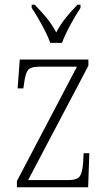

<svg xmlns="http://www.w3.org/2000/svg" viewBox="-20 -786 456 806"><path d="M51 0V-26L303 -506H145Q107 -506 96.5 -490.5Q86 -475 81 -435L78 -415H54L63 -536H351V-510L98 -30H267Q304 -30 315 -46Q326 -62 329 -103L331 -143H355L350 0ZM191 -606Q183 -629 169.5 -655.5Q156 -682 141 -708Q126 -734 113 -753V-766H126Q155 -736 176 -710.5Q197 -685 216 -650Q235 -685 255.5 -710.5Q276 -736 305 -766H318V-753Q299 -725 276 -682.5Q253 -640 240 -606Z"/></svg>

Font: Noto Serif Tamil Condensed ExtraLight
Style: Regular
Weight: 200
Width: 3
Designer: Indian Type Foundry, Tom Grace, and the Monotype Design Team
Foundry: Monotype Imaging Inc.
Version: Version 2.004; ttfautohint (v1.8.4.7-5d5b)